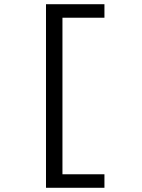

<svg xmlns="http://www.w3.org/2000/svg" viewBox="-20 -728 672 910"><path d="M198 162V-708H475V-644H276V98H475V162Z"/></svg>

Font: Atkinson Hyperlegible Mono ExtraLight
Style: Regular
Weight: 400
Monospace: yes
Version: Version 2.001